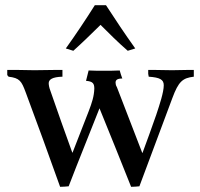

<svg xmlns="http://www.w3.org/2000/svg" viewBox="-20 -710 771 741"><path d="M502 -523C462 -579 426 -633 389 -690H346C310 -633 274 -579 234 -523L263 -514C300 -547 334 -581 368 -614C401 -581 436 -546 473 -514ZM728 -440H700C682 -440 665 -439 644 -439C623 -439 603 -440 582 -440H552V-425L554 -414C597 -411 612 -403 612 -381C612 -354 596 -306 583 -267C565 -216 547 -165 530 -120H529L431 -374C427 -380 426 -387 426 -391C426 -401 432 -407 452 -407C448 -417 445 -428 442 -438C428 -438 421 -437 408 -437H354C343 -437 332 -438 322 -438L312 -398C338 -396 344 -388 344 -368C343 -338 335 -314 322 -280L260 -121H259C230 -200 202 -281 174 -361C170 -371 168 -382 168 -389C168 -403 182 -413 221 -414V-440H187C162 -440 141 -439 113 -439C93 -439 73 -440 53 -440H8V-420C10 -418 12 -416 13 -414C56 -409 63 -397 79 -354C124 -233 169 -110 212 11C223 11 234 10 245 9C284 -93 325 -192 364 -292C405 -190 446 -91 486 11C496 11 508 10 518 9L645 -331C669 -396 685 -409 728 -414Z"/></svg>

Font: Sibila
Style: Regular
Weight: 400
Designer: Stefan Peev
Foundry: Context Ltd
Version: Version 1.000